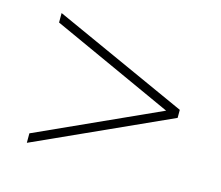

<svg xmlns="http://www.w3.org/2000/svg" viewBox="-67 -607 647 563"><g transform="rotate(15 257.0 -326.0)"><path d="M425.8 -326.2 55.7 -494.6V-523.4L463.9 -338.9V-314.5L55.7 -129.4V-158.2Z"/></g></svg>

Font: Roboto Thin
Style: Regular
Weight: 250
Designer: Google
Version: Version 2.134; 2016